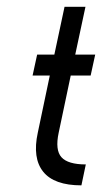

<svg xmlns="http://www.w3.org/2000/svg" viewBox="-20 -558 307 578"><path d="M91.8 -393.6H143.6L174.3 -537.6H237.3L206.5 -393.6H266.6L252.9 -330.6H192.9L156.7 -158.7Q145.5 -106.4 165 -84.7Q184.6 -63 238.3 -63L225.1 0Q143.1 0 110.1 -41Q77.1 -82 93.8 -158.7L129.9 -330.6H78.1Z"/></svg>

Font: Fibel Nord
Style: Italic
Weight: 400
Designer: Peter Wiegel
Foundry: Peter Wioegel
Version: Version 000.000